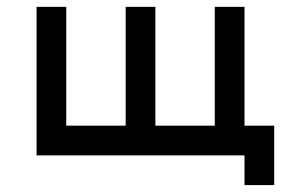

<svg xmlns="http://www.w3.org/2000/svg" viewBox="-20 -454 821 561"><path d="M694.4 0H86.8V-434H173.6V-86.8H347.2V-434H434V-86.8H607.6V-434H694.4V-86.8H781.2V86.8H694.4Z"/></svg>

Font: 8-bit Operator+ 8
Style: Regular
Weight: 400
Designer: GrandChaos9000
Version: Version 1.3.0 - August 1, 2014